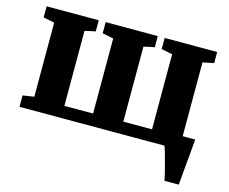

<svg xmlns="http://www.w3.org/2000/svg" viewBox="-102 -695 1216 1018"><g transform="rotate(15 506.0 -186.0)"><path d="M877 180Q875 165 868.5 139Q862 113 854.2 84.2Q846.5 55.5 839.8 32.2Q833 9 829.5 0L795.5 -73.5H978Q977 -60.5 974.8 -34.5Q972.5 -8.5 969.8 23.5Q967 55.5 964 87Q961 118.5 959 143.5Q957 168.5 956 180ZM33.5 0V-62.5L95.5 -72V-478.5L34.5 -491V-552H320.5V-491L262 -478.5V-66.5H419.5V-478.5L358.5 -491V-552H644.5V-491L585.5 -478.5V-66.5H743V-478.5L682.5 -491V-552H970.5V-491L909.5 -478.5V-72L971.5 -62.5V0Z"/></g></svg>

Font: Merriweather 28pt Black
Style: Regular
Weight: 900
Version: Version 2.100